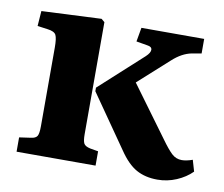

<svg xmlns="http://www.w3.org/2000/svg" viewBox="-64 -599 801 687"><g transform="rotate(10 336.5 -255.0)"><path d="M35 0V-52L77 -58Q94 -60 99.5 -69Q105 -78 105 -105V-391Q105 -424 99 -436Q93 -448 68 -451L31 -456L35 -511L252 -521L264 -511V-104Q264 -80 269 -70.5Q274 -61 293 -57L322 -52V0ZM548 11Q504 11 471.5 -7Q439 -25 408 -71L275 -262V-275L431 -417Q447 -432 446.5 -443Q446 -454 430 -456L389 -463L398 -514H626V-461L591 -455Q556 -448 523 -418L412 -318L547 -134Q570 -102 585.5 -87.5Q601 -73 622 -73Q630 -73 640 -75Q650 -77 661 -81L673 -40Q650 -17 617 -3Q584 11 548 11Z"/></g></svg>

Font: Literata 36pt
Style: Bold
Weight: 700
Designer: Latin by Veronika Burian and Jose Scaglione. Greek by Irene Vlachou. Cyrillic by Vera Evstafieva.
Foundry: TypeTogether
Version: Version 3.002